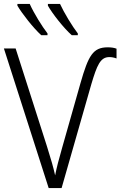

<svg xmlns="http://www.w3.org/2000/svg" viewBox="-20 -962 616 982"><path d="M287 -942H225V-933C248 -892 307 -817 347 -782H378V-791C350 -827 307 -898 287 -942ZM132 -942H69V-933C93 -892 151 -818 191 -782H223V-791C195 -827 153 -895 132 -942ZM539 -670C551 -670 563 -668 576 -663V-713C563 -718 548 -720 531 -720C455 -720 432 -677 392 -538L298 -207C280 -144 270 -106 262 -65C252 -109 243 -141 220 -214L60 -714H0L229 0H295L447 -531C476 -628 493 -670 539 -670Z"/></svg>

Font: Noto Sans SemiCondensed Light
Style: Regular
Weight: 300
Width: 4
Designer: Monotype Design Team
Foundry: Monotype Imaging Inc.
Version: Version 2.013